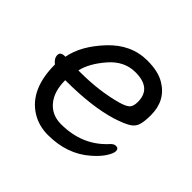

<svg xmlns="http://www.w3.org/2000/svg" viewBox="-131 -637 805 805"><g transform="rotate(45 271.5 -234.0)"><path d="M155 -258Q266 -258 360 -284Q394 -294 403.5 -305.5Q413 -317 413 -341Q413 -422 318 -422Q252 -422 203.5 -366Q155 -310 143 -258ZM244 24Q191 24 148 -2Q56 -59 56 -206Q35 -222 35 -241Q35 -260 60 -260H64Q78 -337 150.5 -414.5Q223 -492 319 -492Q383 -492 421 -469Q491 -428 491 -340Q491 -305 485 -283.5Q479 -262 458 -249Q437 -236 391 -221Q290 -190 133 -190Q133 -123 165 -85Q197 -47 251 -47Q374 -47 451 -129Q465 -146 478 -146Q494 -146 494 -130Q494 -117 479 -93Q464 -69 433 -42Q358 24 244 24Z"/></g></svg>

Font: LXGW WenKai Lite Medium
Style: Regular
Weight: 500
Designer: LXGW / Fontworks Inc.
Foundry: LXGW / Fontworks Inc.
Version: Version 1.511; March 25, 2025